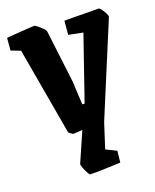

<svg xmlns="http://www.w3.org/2000/svg" viewBox="-101 -537 638 790"><g transform="rotate(-15 218.0 -142.0)"><path d="M185 183Q182 183 174.5 171.5Q167 160 161 147Q155 134 156 131L201 -2Q187 0 175.5 2Q164 4 162 4Q159 4 150.5 -1.5Q142 -7 142 -7L42 -382L0 -394V-448Q0 -448 17 -451Q34 -454 56.5 -457.5Q79 -461 98 -464Q117 -467 121 -467Q124 -467 134.5 -460Q145 -453 154.5 -445Q164 -437 166 -432L214 -205L228 -104H238L309 -388L246 -395V-455Q246 -455 260.5 -456.5Q275 -458 296.5 -459.5Q318 -461 339.5 -462.5Q361 -464 377 -465.5Q393 -467 396 -467Q399 -467 407 -458Q415 -449 421.5 -438.5Q428 -428 427 -423L296 -10L271 100L318 118L317 168Q317 168 298.5 170.5Q280 173 255.5 176Q231 179 210.5 181Q190 183 185 183Z"/></g></svg>

Font: Grenze Gotisch
Style: Bold
Weight: 700
Designer: Renata Polastri
Foundry: Omnibus-Type
Version: Version 1.001